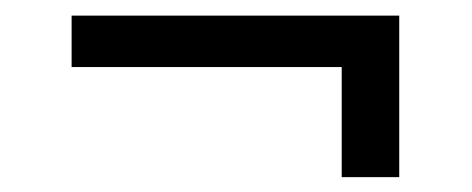

<svg xmlns="http://www.w3.org/2000/svg" viewBox="-20 -390 620 252"><path d="M504 -157.5V-369.5H74V-302H428.5V-157.5Z"/></svg>

Font: LatoLatin
Style: Regular
Weight: 400
Designer: Lukasz Dziedzic with Adam Twardoch and Botio Nikoltchev
Foundry: tyPoland Lukasz Dziedzic
Version: Version 2.015; 2015-08-06; http://www.latofonts.com/